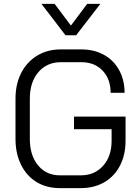

<svg xmlns="http://www.w3.org/2000/svg" viewBox="-20 -963 724 991"><path d="M60 -246V-454Q60 -529 89.5 -586.5Q119 -644 172 -676Q225 -708 294 -708H400Q466 -708 516.5 -680Q567 -652 595 -601Q623 -550 623 -484H551Q551 -555 509.5 -598.5Q468 -642 400 -642H294Q222 -642 178 -590.5Q134 -539 134 -454V-246Q134 -161 176.5 -109.5Q219 -58 289 -58H397Q468 -58 512 -107Q556 -156 556 -236V-296H362V-361H628V-236Q628 -164 599.5 -108.5Q571 -53 518.5 -22.5Q466 8 397 8H289Q220 8 168.5 -23.5Q117 -55 88.5 -113Q60 -171 60 -246ZM194 -943H262L346 -831L430 -943H498L373 -781H318Z"/></svg>

Font: Stavian Regular
Style: Regular
Weight: 400
Version: Version 1.000; ttfautohint (v1.6)